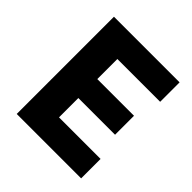

<svg xmlns="http://www.w3.org/2000/svg" viewBox="-209 -959 1117 1117"><g transform="rotate(45 350.0 -400.0)"><path d="M97 0V-800H637V-640H285V-475H587V-319H285V-160H627V0Z"/></g></svg>

Font: Martian Mono ExtraBold
Style: Regular
Weight: 800
Monospace: yes
Designer: Roman Shamin
Foundry: Evil Martians
Version: Version 1.000; ttfautohint (v1.8.4.7-5d5b)